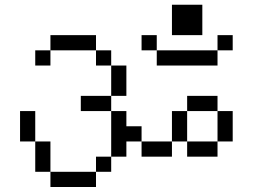

<svg xmlns="http://www.w3.org/2000/svg" viewBox="-20 -832 1040 790"><path d="M937.5 -625V-687.5H875V-625H625V-562.5H875V-625ZM187.5 -125V-62.5H375V-125ZM187.5 -125Q187.5 -125 187.5 -250H125Q125 -250 125 -125ZM375 -125H437.5V-187.5H375ZM437.5 -187.5H500V-250H562.5V-187.5H687.5V-250H562.5V-312.5H500V-375H437.5ZM125 -250Q125 -250 125 -375H62.5Q62.5 -375 62.5 -250ZM687.5 -250H750V-187.5H875V-250H750Q750 -250 750 -375H687.5Q687.5 -375 687.5 -250ZM875 -250H937.5Q937.5 -250 937.5 -375H875Q875 -375 875 -250ZM437.5 -375V-437.5H312.5V-375ZM750 -375H875V-437.5H750ZM437.5 -437.5H500Q500 -437.5 500 -562.5H437.5Q437.5 -562.5 437.5 -437.5ZM437.5 -562.5V-625H375V-562.5ZM187.5 -625H125V-562.5H187.5ZM187.5 -625H375V-687.5H187.5ZM625 -625V-687.5H562.5V-625ZM687.5 -812.5Q687.5 -812.5 687.5 -687.5H812.5Q812.5 -687.5 812.5 -812.5Z"/></svg>

Font: Unifont
Style: Regular
Weight: 500
Version: Version 15.1.04